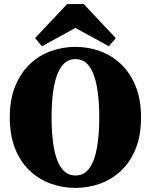

<svg xmlns="http://www.w3.org/2000/svg" viewBox="-20 -902 740 942"><path d="M350 -41Q393 -41 418.5 -76.5Q444 -112 455.5 -176Q467 -240 467 -326Q467 -412 455.5 -476Q444 -540 418.5 -576Q393 -612 350 -612Q308 -612 282 -576Q256 -540 244.5 -476Q233 -412 233 -326Q233 -240 244.5 -176Q256 -112 282 -76.5Q308 -41 350 -41ZM350 20Q287 20 229 -1Q171 -22 125.5 -65Q80 -108 54 -173Q28 -238 28 -326Q28 -414 54.5 -479Q81 -544 126 -587Q171 -630 229 -651Q287 -672 350 -672Q413 -672 471 -651Q529 -630 574 -587Q619 -544 645.5 -479Q672 -414 672 -326Q672 -238 646 -173Q620 -108 574.5 -65Q529 -22 471 -1Q413 20 350 20ZM391 -882 548 -715 514 -675 350 -765 186 -675 152 -715 309 -882Z"/></svg>

Font: Source Serif 4 Black
Style: Regular
Weight: 900
Designer: Frank Grießhammer
Foundry: Adobe
Version: Version 4.005;hotconv 1.1.0;makeotfexe 2.6.0